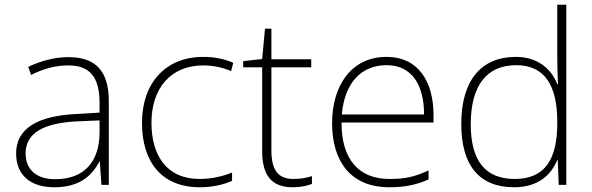

<svg xmlns="http://www.w3.org/2000/svg" viewBox="-20 -780 2498 810"><path d="M269 -539C208 -539 150 -522 99 -498L111 -464C166 -491 214 -504 268 -504C356 -504 400 -459 400 -345V-305L300 -299C139 -291 48 -238 48 -133C48 -44 105 10 209 10C314 10 367 -37 399 -98H401L408 0H439V-353C439 -482 382 -539 269 -539ZM304 -268 400 -272V-219C399 -101 338 -24 213 -24C134 -24 88 -64 88 -133C88 -221 168 -261 304 -268Z M823 10C879 10 925 -2 959 -17V-52C920 -36 872 -25 822 -25C681 -25 619 -127 619 -262C619 -407 700 -504 837 -504C875 -504 916 -497 955 -480L964 -515C928 -531 887 -540 837 -540C679 -540 579 -430 579 -262C579 -100 659 10 823 10Z M1218 -25C1149 -25 1125 -68 1125 -146V-496H1293V-530H1125V-659H1098L1086 -531L1006 -522V-496H1086V-143C1086 -43 1123 10 1215 10C1249 10 1274 4 1296 -4V-37C1275 -30 1249 -25 1218 -25Z M1611 -540C1459 -540 1381 -415 1381 -260C1381 -100 1459 10 1622 10C1688 10 1736 0 1788 -23V-61C1727 -33 1688 -25 1623 -25C1492 -25 1420 -110 1421 -263H1809V-294C1809 -434 1746 -540 1611 -540ZM1611 -505C1718 -505 1769 -421 1769 -297H1422C1434 -432 1505 -505 1611 -505Z M2149 10C2250 10 2305 -42 2331 -105H2333L2337 0H2369V-760H2331V-544C2331 -506 2332 -464 2334 -425H2331C2306 -489 2249 -540 2156 -540C2009 -540 1926 -440 1926 -257C1926 -83 2001 10 2149 10ZM2152 -25C2026 -25 1966 -103 1966 -256C1966 -420 2034 -505 2158 -505C2277 -505 2331 -421 2331 -266V-260C2331 -111 2281 -25 2152 -25Z"/></svg>

Font: Noto Sans Myanmar ExtraLight
Style: Regular
Weight: 200
Designer: Monotype Design Team
Foundry: Monotype Imaging Inc.
Version: Version 2.107